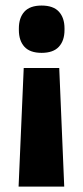

<svg xmlns="http://www.w3.org/2000/svg" viewBox="-20 -525 298 692"><path d="M193.5 -280 211.5 147.5H47L65.5 -280ZM130 -505Q172 -505 192.2 -483Q212.5 -461 212.5 -422.5V-417Q212.5 -378.5 192.2 -356.5Q172 -334.5 130 -334.5Q88 -334.5 68 -356.5Q48 -378.5 48 -417V-422.5Q48 -461 68 -483Q88 -505 130 -505Z"/></svg>

Font: Anek Odia
Style: Bold
Weight: 700
Designer: Yesha Goshar & Mahesh Sahu (Odia), Yesha Goshar (Latin)
Foundry: Ek Type
Version: Version 1.003